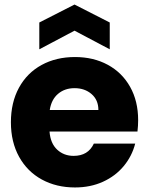

<svg xmlns="http://www.w3.org/2000/svg" viewBox="-20 -817 656 845"><path d="M588 -288Q588 -264 585 -238H198Q202 -186 231.5 -158.5Q261 -131 304 -131Q368 -131 393 -185H575Q561 -130 524.5 -86Q488 -42 433 -17Q378 8 310 8Q228 8 164 -27Q100 -62 64 -127Q28 -192 28 -279Q28 -366 63.5 -431Q99 -496 163 -531Q227 -566 310 -566Q391 -566 454 -532Q517 -498 552.5 -435Q588 -372 588 -288ZM413 -333Q413 -377 383 -403Q353 -429 308 -429Q265 -429 235.5 -404Q206 -379 199 -333ZM308 -682 153 -600V-718L308 -797L463 -718V-600Z"/></svg>

Font: MSTAGE
Style: Bold
Weight: 700
Designer: Ninad Kale (Devanagari), Jonny Pinhorn (Latin)
Foundry: Indian Type Foundry
Version: 4.004